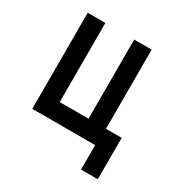

<svg xmlns="http://www.w3.org/2000/svg" viewBox="-160 -681 919 952"><g transform="rotate(30 300.0 -205.0)"><path d="M432 0H72V-550H173V-97H338V-550H438V-97H528V140H432Z"/></g></svg>

Font: JuliaMono
Style: Bold
Weight: 700
Monospace: yes
Designer: cormullion
Foundry: corm
Version: Version 0.055; ttfautohint (v1.8.4)